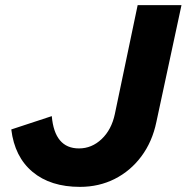

<svg xmlns="http://www.w3.org/2000/svg" viewBox="-20 -720 728 749"><path d="M292 9Q177 9 107 -49.5Q37 -108 24 -215L182 -267Q193 -141 288 -141Q338 -141 376.5 -177.5Q415 -214 428 -275L517 -700H688L590 -244Q574 -167 531.5 -110Q489 -53 427.5 -22Q366 9 292 9Z"/></svg>

Font: Red Hat Text VF
Style: Italic
Weight: 400
Italic angle: -12°
Designer: Pentagram, MCKL
Foundry: Pentagram, MCKL
Version: Version 1.023